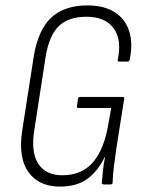

<svg xmlns="http://www.w3.org/2000/svg" viewBox="-20 -683 529 711"><path d="M202 8Q124 8 85.5 -45.5Q47 -99 62 -198L105 -474Q121 -572 169.5 -617.5Q218 -663 304 -663Q365 -663 404.5 -638Q444 -613 458.5 -567.5Q473 -522 460 -461Q459 -455 452 -455H421Q414 -455 416 -462Q432 -536 400.5 -578.5Q369 -621 300 -621Q234 -621 198 -586.5Q162 -552 149 -473L107 -201Q94 -120 121.5 -77Q149 -34 211 -34Q284 -34 325.5 -83.5Q367 -133 382 -228L392 -283H270Q264 -283 265 -290L269 -318Q270 -324 277 -324H434Q441 -324 440 -318L411 -134Q405 -94 401.5 -64.5Q398 -35 397 -7Q397 0 389 0H364Q357 0 357 -7Q359 -30 361.5 -53.5Q364 -77 369 -102H368Q343 -50 304 -21Q265 8 202 8Z"/></svg>

Font: Sofia Sans Condensed Light
Style: Italic
Weight: 300
Italic angle: -9°
Version: Version 4.100